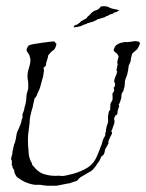

<svg xmlns="http://www.w3.org/2000/svg" viewBox="-20 -581 466 612"><path d="M141 11Q136 11 131.5 11Q127 11 123 10Q115 10 109 8H99Q96 8 92 8Q88 8 85 7Q73 5 57 -2Q39 -12 33 -18Q31 -20 29.5 -23.5Q28 -27 26 -31Q26 -40 21 -45Q19 -48 20 -49Q20 -52 18 -54Q16 -59 18 -61Q18 -62 18 -64Q18 -66 17 -68Q18 -70 17.5 -70.5Q17 -71 17 -72Q15 -72 15 -74L17 -82Q17 -86 19 -88Q19 -90 19.5 -93Q20 -96 20 -100Q22 -104 22 -107Q22 -110 23 -112Q24 -117 25 -120.5Q26 -124 27 -125Q28 -128 30 -136L33 -154Q34 -159 36.5 -164Q39 -169 41 -174Q49 -192 49 -200Q51 -205 52 -206Q51 -214 52 -218L56 -228Q58 -234 58 -238Q63 -252 64 -268Q64 -282 69 -294Q70 -298 70 -303Q70 -308 70 -313Q70 -322 68 -330Q66 -347 73 -367Q75 -373 76 -378.5Q77 -384 77 -388Q77 -392 76.5 -394.5Q76 -397 75 -400Q74 -407 68 -414Q62 -421 67 -429Q70 -437 77 -438Q78 -439 90 -441Q97 -442 103 -443Q109 -444 116 -445L140 -448Q152 -450 154 -448Q155 -446 160 -441Q157 -425 149 -420Q142 -416 134 -405Q133 -403 133 -400.5Q133 -398 132 -396L129 -386Q128 -384 127.5 -382Q127 -380 127 -378Q127 -374 125 -370L122 -368Q122 -367 120 -367Q118 -364 120 -359Q120 -357 120 -354Q120 -351 119 -349Q118 -336 113 -322Q111 -315 109.5 -308.5Q108 -302 105 -295L99 -282Q98 -278 96 -274.5Q94 -271 90 -267Q89 -262 88 -257.5Q87 -253 86 -249Q85 -245 84.5 -241Q84 -237 82 -233Q80 -225 78 -217Q76 -209 75 -201Q75 -191 72 -170Q69 -151 69 -139Q69 -128 69.5 -118Q70 -108 71 -100Q71 -81 79 -65Q81 -64 82 -59Q82 -56 84 -54Q104 -29 124 -25Q144 -19 168 -21Q170 -21 172.5 -20.5Q175 -20 178 -20Q181 -20 184.5 -20.5Q188 -21 192 -22L213 -27Q227 -31 238.5 -36Q250 -41 258 -46Q279 -59 289 -83L296 -100L302 -116Q303 -118 304 -120.5Q305 -123 305 -126Q307 -129 307 -131Q307 -133 308 -134Q310 -140 311 -141Q311 -142 315 -148Q315 -150 315.5 -152.5Q316 -155 316 -158Q318 -162 318 -164.5Q318 -167 318 -169Q319 -171 319 -173Q319 -175 320 -178L323 -187Q326 -195 324 -204Q324 -208 324.5 -212Q325 -216 326 -220Q326 -225 328 -227L332 -233Q330 -236 332 -244Q331 -247 333 -253L338 -261Q339 -265 339 -271Q339 -276 338.5 -278.5Q338 -281 339 -284L342 -288Q343 -289 343 -290Q343 -291 344 -292Q344 -296 343 -297Q343 -300 342 -302Q346 -303 346 -308Q348 -313 346 -316Q344 -320 344 -321Q344 -325 345 -328Q346 -330 346.5 -333Q347 -336 349 -338Q349 -340 350.5 -342.5Q352 -345 352 -349Q355 -353 353 -353Q352 -354 352 -355Q352 -357 351 -358Q352 -360 352 -361.5Q352 -363 353 -365Q353 -368 355 -374Q355 -378 354 -380Q353 -383 355 -388Q355 -392 356 -393L358 -400Q357 -406 352 -411Q345 -415 342 -421Q346 -435 353 -439Q357 -441 361 -443Q365 -445 369 -445Q374 -447 378.5 -447Q383 -447 388 -447Q399 -448 401.5 -448.5Q404 -449 409 -450Q413 -450 416 -449.5Q419 -449 422 -448Q429 -445 424 -437Q420 -426 414 -421Q410 -418 406.5 -415Q403 -412 401 -409L398 -397Q397 -394 397 -391Q397 -388 396 -385Q395 -381 393.5 -379Q392 -377 392 -375Q390 -373 390 -370Q390 -366 389 -363Q389 -361 388.5 -358Q388 -355 387 -351Q387 -346 382 -334Q378 -326 378 -318Q378 -314 377.5 -310.5Q377 -307 377 -305Q376 -303 375.5 -300.5Q375 -298 374 -296Q376 -294 371 -288Q367 -281 367 -278V-275Q367 -270 366 -267Q365 -262 363.5 -258.5Q362 -255 361 -252Q357 -247 359 -245Q361 -243 359 -240L356 -231Q355 -229 355 -226.5Q355 -224 354 -222Q354 -221 355 -221Q356 -221 354 -219Q354 -217 352 -215Q347 -213 347 -211Q343 -204 344 -199Q345 -198 345 -194Q345 -188 343 -184L339 -173Q339 -170 335 -164Q335 -161 337 -159Q337 -155 336 -153Q335 -151 333 -147.5Q331 -144 329 -139Q324 -130 326 -125Q324 -120 321 -115L316 -107Q314 -101 314 -99Q314 -97 311 -89L307 -85Q306 -85 303 -82Q302 -80 301 -77.5Q300 -75 299 -73Q298 -70 296 -67Q294 -64 292 -62Q281 -44 271 -36Q264 -32 256 -27.5Q248 -23 240 -18Q237 -17 232 -12Q227 -5 223 -4Q218 -2 212.5 -0.5Q207 1 202 3Q197 4 190.5 5Q184 6 176 8L160 11ZM215 -494Q215 -500 221 -501Q228 -503 230 -506Q235 -509 236.5 -511Q238 -513 239 -514Q242 -515 242.5 -515.5Q243 -516 244 -516Q246 -518 249.5 -519.5Q253 -521 255 -522Q257 -525 259 -527.5Q261 -530 263 -531L274 -542Q277 -545 285 -548Q293 -551 294 -552Q299 -557 301 -559.5Q303 -562 314 -561H315Q320 -561 324.5 -559Q329 -557 333 -555Q339 -553 343 -552.5Q347 -552 350 -551Q356 -550 359 -548Q363 -546 359 -546Q358 -548 356 -546Q352 -542 349 -542L344 -541Q343 -541 342 -539.5Q341 -538 339 -537L331 -535L322 -530Q319 -530 319 -530L316 -527Q312 -525 309 -525Q308 -525 308 -524.5Q308 -524 306 -523Q305 -525 303 -523Q302 -522 301 -522Q300 -522 300 -522Q297 -521 294.5 -520.5Q292 -520 290 -519Q289 -518 286.5 -516.5Q284 -515 274 -511Q270 -511 264 -508Q260 -508 257 -506Q254 -504 250 -503Q246 -502 242.5 -500Q239 -498 235 -497Q222 -494 217 -494Z"/></svg>

Font: Estonia
Style: Regular
Weight: 400
Designer: Robert E. Leuschke
Foundry: Robert E. Leuschke
Version: Version 1.014; ttfautohint (v1.8.3)